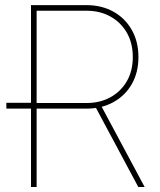

<svg xmlns="http://www.w3.org/2000/svg" viewBox="-20 -748 639 768"><path d="M111.8 -313.5H5.4V-336.9H111.8ZM104 0V-727.5H325.7Q386.2 -727.5 433.1 -701.7Q480 -675.8 506.8 -628.9Q533.7 -582 533.7 -519.5Q533.7 -458 507.1 -411.6Q480.5 -365.2 433.6 -339.4Q386.7 -313.5 325.7 -313.5H115.7V-335.9H325.7Q379.9 -335.9 421.6 -358.9Q463.4 -381.8 487.3 -423.1Q511.2 -464.4 511.2 -519.5Q511.2 -575.7 487.3 -617.2Q463.4 -658.7 421.6 -681.9Q379.9 -705.1 325.7 -705.1H126.5V0ZM533.2 0 356 -331.1H381.3L558.6 0Z"/></svg>

Font: Inter 20pt Thin
Style: Regular
Weight: 250
Version: Version 4.001;git-66647c0bb